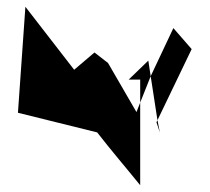

<svg xmlns="http://www.w3.org/2000/svg" viewBox="-20 -735 621 567"><path d="M33 -402 267 -344C308 -291 352 -240 394 -188V-432L383 -404L299 -549L259 -580L199 -529L55 -715ZM360 -500H394V-432L425 -510L418 -556ZM425 -510 445 -380 546 -590 492 -652ZM442 -374 452 -344 445 -380Z"/></svg>

Font: bitstorm
Style: excn
Weight: 400
Version: Version 0.2